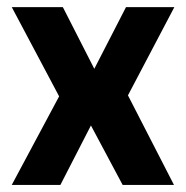

<svg xmlns="http://www.w3.org/2000/svg" viewBox="-20 -522 525 542"><path d="M13.2 0 146.9 -250 13.2 -501.9H157.4L246.2 -327.8L335.7 -501.9H472.2L341.2 -252.8L471.1 0H326.2L236.7 -167.8L150.5 0Z"/></svg>

Font: Cairo
Style: Regular
Weight: 400
Designer: Mohamed Gaber, Accademia di Belle Arti di Urbino
Foundry: Kief Type Foundry, Accademia di Belle Arti di Urbino
Version: Version 3.120